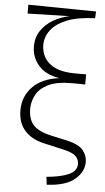

<svg xmlns="http://www.w3.org/2000/svg" viewBox="-64 -834 589 1076"><g transform="rotate(5 230.5 -296.0)"><path d="M247.1 -73.2 334 -54.2Q399.9 -39.1 424.1 -9.5Q448.2 20 448.2 56.2Q448.2 112.3 397.5 154.8Q346.7 197.3 241.2 202.1L235.8 158.2Q315.4 151.4 360.6 131.1Q405.8 110.8 405.8 70.8Q405.8 46.9 388.2 28.3Q370.6 9.8 314.9 -2.9L205.1 -27.8Q136.7 -43 97.4 -86.4Q58.1 -129.9 58.1 -201.2Q58.1 -278.8 110.6 -333Q163.1 -387.2 259.8 -398.9Q181.2 -411.6 141.6 -457.8Q102.1 -503.9 102.1 -564Q102.1 -615.7 128.2 -653.8Q154.3 -691.9 196.5 -716.3Q238.8 -740.7 287.1 -750L50.8 -744.1V-793.9L432.1 -789.1L430.2 -751Q332.5 -747.6 271.7 -722.9Q210.9 -698.2 182.4 -659.9Q153.8 -621.6 153.8 -577.1Q153.8 -537.1 173.3 -504.4Q192.9 -471.7 235.1 -452.4Q277.3 -433.1 346.2 -433.1H407.2V-376Q390.6 -377 368.9 -377Q347.2 -377 332 -377Q246.1 -377 198.2 -352.8Q150.4 -328.6 131.1 -291Q111.8 -253.4 111.8 -213.9Q111.8 -154.8 141.6 -122.1Q171.4 -89.4 247.1 -73.2Z"/></g></svg>

Font: Source Han Serif CN ExtraLight
Style: Regular
Weight: 250
Designer: Ryoko NISHIZUKA  (kana & ideographs); Frank Grießhammer (Latin, Greek & Cyrillic); Wenlong ZHANG  (bopomofo); Sandoll Co
Foundry: Adobe Systems Incorporated
Version: Version 1.001;PS 1.001;hotconv 16.6.54;makeotf.lib2.5.65590